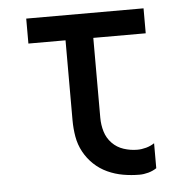

<svg xmlns="http://www.w3.org/2000/svg" viewBox="-44 -562 587 613"><g transform="rotate(-5 250.0 -256.0)"><path d="M379 8Q353 8 327 3.5Q301 -1 277 -12Q253 -23 234 -41Q215 -59 202.5 -82Q190 -105 185.5 -131Q181 -157 181 -184V-440H62V-520H438V-440H270V-184Q270 -161 276.5 -139.5Q283 -118 298.5 -102Q314 -86 335.5 -79Q357 -72 379 -72Q393 -72 407.5 -76Q422 -80 434 -88V-8Q422 0 407.5 4Q393 8 379 8Z"/></g></svg>

Font: Iosevka Custom Medium
Style: Regular
Weight: 500
Monospace: yes
Designer: Belleve Invis
Foundry: Belleve Invis
Version: Version 32.5.0; ttfautohint (v1.8.4)